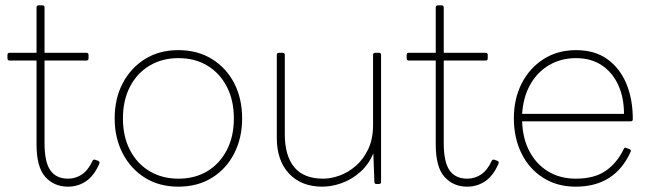

<svg xmlns="http://www.w3.org/2000/svg" viewBox="-20 -690 2432 720"><path d="M235 10Q183 10 150 -26.5Q117 -63 117 -149V-463H16Q8 -463 8 -471V-484Q8 -492 16 -492H117V-662Q117 -670 125 -670H139Q147 -670 147 -662V-492H304Q312 -492 312 -484V-471Q312 -463 304 -463H147V-154Q147 -82 169 -51Q191 -20 235 -20Q264 -20 287.5 -36Q311 -52 327 -87Q330 -93 337 -91L348 -87Q356 -84 352 -75Q332 -30 302 -10Q272 10 235 10Z M649 10Q577 10 523.5 -23.5Q470 -57 440 -115Q410 -173 410 -246Q410 -320 440 -377.5Q470 -435 523.5 -468.5Q577 -502 649 -502Q721 -502 775 -468.5Q829 -435 858.5 -377.5Q888 -320 888 -246Q888 -173 858.5 -115Q829 -57 775 -23.5Q721 10 649 10ZM649 -20Q711 -20 757.5 -48Q804 -76 830.5 -127Q857 -178 857 -246Q857 -314 830.5 -365Q804 -416 757.5 -444Q711 -472 649 -472Q588 -472 541 -444Q494 -416 467.5 -365Q441 -314 441 -246Q441 -178 467.5 -127Q494 -76 541 -48Q588 -20 649 -20Z M1189 10Q1110 10 1064 -39Q1018 -88 1018 -173V-484Q1018 -492 1026 -492H1040Q1048 -492 1048 -484V-187Q1048 -106 1083.5 -63Q1119 -20 1192 -20Q1222 -20 1254.5 -32Q1287 -44 1315 -68.5Q1343 -93 1361 -131Q1379 -169 1379 -222V-484Q1379 -492 1387 -492H1401Q1409 -492 1409 -484V-8Q1409 0 1401 0H1392Q1384 0 1384 -8L1380 -115Q1363 -74 1332 -46Q1301 -18 1263 -4Q1225 10 1189 10Z M1732 10Q1680 10 1647 -26.5Q1614 -63 1614 -149V-463H1513Q1505 -463 1505 -471V-484Q1505 -492 1513 -492H1614V-662Q1614 -670 1622 -670H1636Q1644 -670 1644 -662V-492H1801Q1809 -492 1809 -484V-471Q1809 -463 1801 -463H1644V-154Q1644 -82 1666 -51Q1688 -20 1732 -20Q1761 -20 1784.5 -36Q1808 -52 1824 -87Q1827 -93 1834 -91L1845 -87Q1853 -84 1849 -75Q1829 -30 1799 -10Q1769 10 1732 10Z M2139 10Q2069 10 2016.5 -23.5Q1964 -57 1935.5 -115Q1907 -173 1907 -246Q1907 -320 1936.5 -377.5Q1966 -435 2018.5 -468.5Q2071 -502 2140 -502Q2210 -502 2257 -468.5Q2304 -435 2328.5 -377Q2353 -319 2353 -243Q2353 -235 2345 -235H1938Q1940 -170 1966 -121.5Q1992 -73 2036.5 -46.5Q2081 -20 2139 -20Q2209 -20 2251.5 -49.5Q2294 -79 2319 -131Q2322 -139 2329 -135L2340 -131Q2348 -128 2345 -121Q2286 10 2139 10ZM2140 -472Q2084 -472 2039.5 -446Q1995 -420 1968.5 -373Q1942 -326 1938 -263H2320Q2320 -324 2298.5 -371Q2277 -418 2237 -445Q2197 -472 2140 -472Z"/></svg>

Font: LINE Seed Sans Thin
Style: Regular
Weight: 250
Designer: LINE VX Design & Dalton Maag Ltd & Sandoll Inc
Foundry: Dalton Maag Ltd
Version: Version 1.003